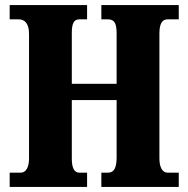

<svg xmlns="http://www.w3.org/2000/svg" viewBox="-20 -734 738 754"><path d="M18 0H322V-56H291C271 -56 262 -76 262 -111V-341H438V-116C438 -76 428 -56 405 -56H378V0H682V-56H638C619 -56 606 -75 606 -112V-602C606 -643 618 -658 638 -658H682V-714H378V-658H404C429 -658 438 -643 438 -602V-405H262V-605C262 -643 271 -658 291 -658H322V-714H18V-658H54C76 -658 94 -643 94 -601V-111C94 -76 81 -56 62 -56H18Z"/></svg>

Font: Noto Serif Devanagari ExtraCondensed Black
Style: Regular
Weight: 900
Width: 2
Designer: Universal Thirst, Indian Type Foundry and the Monotype Design Team
Foundry: Monotype Imaging Inc.
Version: Version 2.004